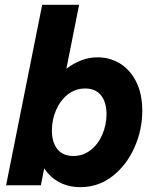

<svg xmlns="http://www.w3.org/2000/svg" viewBox="-20 -772 642 800"><path d="M155.8 -752H309.6L256.8 -486.8H258.3Q287.1 -508.8 319.6 -521Q352.1 -533.2 386.7 -533.2Q437 -533.2 479.5 -507.6Q522 -481.9 547.4 -431.6Q572.8 -381.3 572.8 -310.5Q572.8 -230.5 540 -157Q507.3 -83.5 448.5 -37.8Q389.6 7.8 314.9 7.8Q266.1 7.8 227.5 -12.5Q189 -32.7 164.6 -70.3H164.1L150.4 0H5.4ZM423.8 -296.4Q423.8 -346.2 400.9 -374.8Q377.9 -403.3 335 -403.3Q293.9 -403.3 262.2 -378.2Q230.5 -353 213.4 -312.7Q196.3 -272.5 196.3 -228.5Q196.3 -178.2 219.5 -150.1Q242.7 -122.1 285.6 -122.1Q326.7 -122.1 358.2 -147Q389.6 -171.9 406.7 -212.2Q423.8 -252.4 423.8 -296.4Z"/></svg>

Font: Reddit Sans Vanilla ExtraBold
Style: Italic
Weight: 800
Italic angle: -11.25°
Designer: Stephen Hutchings
Version: Version 1.013